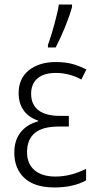

<svg xmlns="http://www.w3.org/2000/svg" viewBox="-20 -815 431 845"><path d="M283 -258H237Q99 -258 99 -145Q99 -94 132 -66Q165 -38 224 -38Q291 -38 359 -72V-21Q302 10 220 10Q132 10 87.5 -31.5Q43 -73 43 -143Q43 -198 71 -233Q99 -268 148 -281V-284Q105 -299 83.5 -330Q62 -361 62 -405Q62 -470 107.5 -506Q153 -542 226 -542Q265 -542 296.5 -534Q328 -526 360 -509L338 -465Q285 -494 226 -494Q173 -494 145 -470Q117 -446 117 -402Q117 -355 149 -330Q181 -305 244 -305H283ZM191 -617Q203 -649 218.5 -705Q234 -761 239 -795H297V-784Q287 -747 266.5 -696.5Q246 -646 225 -606H191Z"/></svg>

Font: Noto Sans UI NarrowLight
Style: Regular
Weight: 300
Width: 4
Designer: Monotype Design Team
Foundry: Monotype Imaging Inc.
Version: Version 1.001